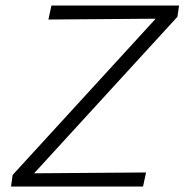

<svg xmlns="http://www.w3.org/2000/svg" viewBox="-20 -678 671 698"><path d="M631 -658 625 -617 104 -48 511 -51 500 0H20L26 -42L546 -610L156 -607L167 -658Z"/></svg>

Font: EauTestText Semilight
Style: Italic
Weight: 300
Italic angle: -12°
Designer: Christian Thalmann (Catharsis Fonts)
Version: Version 0.001;PS 000.001;hotconv 1.0.88;makeotf.lib2.5.64775